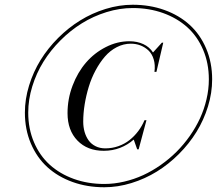

<svg xmlns="http://www.w3.org/2000/svg" viewBox="-20 -780 915 810"><path d="M85 -304.9Q85 -362.1 102.7 -419.4Q120.4 -476.8 151.1 -526.6Q181.9 -576.4 225.2 -619.8Q268.6 -663.1 318.4 -693.8Q368.2 -724.6 425.5 -742.3Q482.9 -760 540 -760Q612.1 -760 673.8 -737.8Q735.6 -715.6 780 -675.2Q824.5 -634.8 849.7 -575.4Q875 -516.1 875 -445.1Q875 -387.9 857.3 -330.6Q839.6 -273.2 808.8 -223.4Q778.1 -173.6 734.7 -130.2Q691.4 -86.9 641.6 -56.2Q591.8 -25.4 534.4 -7.7Q477.1 10 419.9 10Q347.9 10 286.1 -12.2Q224.4 -34.4 179.9 -74.8Q135.5 -115.2 110.2 -174.6Q85 -233.9 85 -304.9ZM99.1 -304.9Q99.1 -236.8 123.3 -180.1Q147.5 -123.3 190.1 -84.8Q232.7 -46.4 291.7 -25.1Q350.8 -3.9 419.9 -3.9Q461.4 -3.9 503.4 -13.7Q545.4 -23.4 583.9 -41.1Q622.3 -58.8 658.4 -84.2Q694.6 -109.6 725 -140Q755.4 -170.4 780.8 -206.5Q806.2 -242.7 823.9 -281.1Q841.6 -319.6 851.3 -361.6Q861.1 -403.6 861.1 -445.1Q861.1 -513.2 836.9 -569.9Q812.7 -626.7 770 -665.2Q727.3 -703.6 668.2 -724.9Q609.1 -746.1 540 -746.1Q484.9 -746.1 429.3 -728.9Q373.8 -711.7 325.6 -681.8Q277.3 -651.9 235.2 -609.7Q193.1 -567.6 163.2 -519.4Q133.3 -471.2 116.2 -415.6Q99.1 -360.1 99.1 -304.9ZM418 -143.8Q348.6 -143.8 306.8 -186.9Q264.9 -230 264.9 -302.7Q264.9 -363 286.3 -419.1Q307.6 -475.1 342.9 -516Q378.2 -556.9 426.4 -581.4Q474.6 -606 525.9 -606Q558.6 -606 584.7 -593.9Q610.8 -581.8 625.5 -558.6L662.8 -599.9H668.7L639.9 -476.8H631.6Q635.5 -505.9 628.5 -529.2Q621.6 -552.5 606.8 -566.7Q592 -580.8 572.9 -588.3Q553.7 -595.7 532 -595.7Q501 -595.7 472.7 -581.1Q444.3 -566.4 422.7 -541.4Q401.1 -516.4 383.4 -483.5Q365.7 -450.7 354.5 -413.9Q343.3 -377.2 337.2 -339.6Q331.1 -302 331.1 -266.8Q331.1 -243.7 336.9 -223.4Q342.8 -203.1 354 -187.6Q365.2 -172.1 383.3 -163.1Q401.4 -154.1 424.1 -154.1Q453.4 -154.1 479.7 -163.5Q506.1 -172.9 526.7 -189.3Q547.4 -205.8 563.2 -226.9Q579.1 -248 589.6 -272.9H597.9L564.9 -149.9H558.8L544.2 -191.2Q518.8 -168.7 486.5 -156.2Q454.1 -143.8 418 -143.8Z"/></svg>

Font: Bodoni* 16
Style: Italic
Weight: 400
Italic angle: -13°
Version: Version 2.000